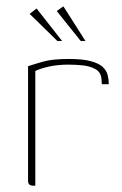

<svg xmlns="http://www.w3.org/2000/svg" viewBox="-20 -589 387 609"><path d="M92 0H86Q78 0 73.5 -3.5Q69 -7 69 -16V-379Q87 -385 116.5 -393.5Q146 -402 198 -402Q242 -402 268 -395Q294 -388 306 -376.5Q318 -365 321.5 -351Q325 -337 325 -322H303L302 -336Q301 -359 284 -369Q267 -379 243.5 -381.5Q220 -384 198 -384Q163 -384 136 -378Q109 -372 92 -364ZM162 -459 74 -545 96 -562 177 -459ZM236 -459 160 -554 181 -569 251 -459Z"/></svg>

Font: Genos Thin
Style: Regular
Weight: 100
Designer: Robert E. Leuschke
Foundry: Robert E. Leuschke
Version: Version 1.010